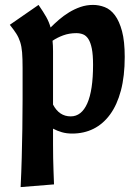

<svg xmlns="http://www.w3.org/2000/svg" viewBox="-20 -532 564 782"><path d="M488 -300Q488 -222 472.5 -163.5Q457 -105 428.5 -66Q400 -27 361 -7.5Q322 12 274 12Q251 12 232 6.5Q213 1 196 -8Q196 26 196 55Q196 84 196.5 111.5Q197 139 198 165Q199 191 200 219L64 230Q67 169 68.5 111Q70 53 71 -6.5Q72 -66 72 -127Q72 -188 72 -255Q72 -294 70 -318.5Q68 -343 62 -361.5Q56 -380 46 -395.5Q36 -411 20 -431L137 -512Q157 -483 168.5 -462.5Q180 -442 186 -420Q202 -436 220.5 -452Q239 -468 261 -481.5Q283 -495 307.5 -503.5Q332 -512 359 -512Q383 -512 406.5 -503Q430 -494 448 -470Q466 -446 477 -405Q488 -364 488 -300ZM196 -106Q221 -58 268 -58Q312 -58 335.5 -111Q359 -164 359 -268Q359 -309 354 -334Q349 -359 340 -373Q331 -387 318.5 -392Q306 -397 291 -397Q262 -397 237.5 -388Q213 -379 194 -366Q196 -347 196 -324Q196 -301 196 -271Z"/></svg>

Font: CantoraOne
Style: Regular
Weight: 400
Designer: Pablo Impallari, Rodrigo Fuenzalida
Foundry: Pablo Impallari
Version: Version 1.001; ttfautohint (v0.8) -G 200 -r 50